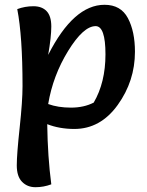

<svg xmlns="http://www.w3.org/2000/svg" viewBox="-20 -532 613 801"><path d="M181 -98Q222 -83 276 -83Q330 -83 371 -104Q420 -188 420 -305.5Q420 -423 379 -423Q328 -423 264.5 -320Q201 -217 181 -98ZM181 -303Q287 -512 416 -512Q484 -512 513.5 -456.5Q543 -401 543 -316Q543 -194 471 -94Q399 6 290 6Q228 6 177 -14Q179 123 194 237Q162 249 128 249Q94 249 72 226.5Q50 204 50 158Q50 112 62 1Q74 -110 74 -173Q74 -381 52 -494Q84 -506 119.5 -506Q155 -506 174.5 -485.5Q194 -465 194 -421.5Q194 -378 181 -303Z"/></svg>

Font: Salsa
Style: Regular
Weight: 400
Designer: John Vargas Beltrn
Foundry: John Vargas Beltran
Version: Version 1.002